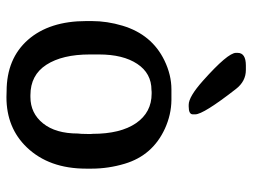

<svg xmlns="http://www.w3.org/2000/svg" viewBox="-112 -650 772 587"><g transform="rotate(90 273.5 -356.0)"><path d="M146 -273.4V-245.1Q146 -161.1 177.5 -112.3Q209 -63.5 270.5 -63.5H275.9Q325.7 -63.5 356.7 -102.1Q387.7 -140.6 387.7 -208.5L388.7 -219.7L389.2 -242.2V-248L388.7 -253.4Q388.7 -338.9 356 -386.5Q323.2 -434.1 265.6 -434.1H260.3L254.9 -433.6Q203.6 -433.6 174.8 -390.1Q146 -346.7 146 -273.4ZM141.1 -691.9V-696.8Q141.1 -722.2 179.7 -722.2H193.4Q228 -722.2 251.5 -691.9Q329.1 -592.3 329.1 -567.4V-560.1Q329.1 -547.4 305.2 -547.4H299.8Q275.4 -547.4 226.6 -590.8Q141.1 -667 141.1 -691.9ZM495.1 -250.5V-233.9Q495.1 -120.6 430.2 -52.7Q370.6 9.8 276.4 9.8Q267.6 9.8 258.8 9.3Q158.7 9.3 101.1 -56.2Q43.9 -121.6 43.9 -234.4V-251Q43.9 -297.9 58.1 -345.2Q85 -434.6 164.1 -473.1Q208.5 -494.6 252.9 -494.6H285.6Q330.1 -494.1 373 -474.6Q454.6 -437 480 -352.1Q495.1 -301.8 495.1 -250.5Z"/></g></svg>

Font: Averia Libre
Style: Regular
Weight: 400
Version: Version 1.002